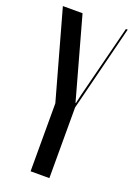

<svg xmlns="http://www.w3.org/2000/svg" viewBox="-138 -753 563 807"><g transform="rotate(20 143.0 -349.5)"><path d="M187 -335H189L198 -375L280 -699H288L192 -316V0H108V-304L-2 -699H86Z"/></g></svg>

Font: Moniqa SemBd Narrow Display
Style: Regular
Weight: 600
Width: 4
Designer: Rajesh Rajput
Foundry: Rajesh Rajput
Version: Version 1.000